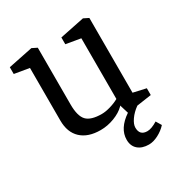

<svg xmlns="http://www.w3.org/2000/svg" viewBox="-163 -624 883 932"><g transform="rotate(-30 278.5 -158.5)"><path d="M405 187Q367 187 344.5 167.5Q322 148 322 113Q322 50 393 2L378 -47L375 -43Q352 -20 314 -5.5Q276 9 237 9Q167 9 128.5 -27Q90 -63 90 -129V-424L7 -438V-476L144 -504L172 -490V-172Q172 -107 196 -81.5Q220 -56 281 -56Q302 -56 329.5 -64Q357 -72 378 -84V-424L296 -438V-476L433 -504L461 -490V-71L532 -55V-17L450 -5Q422 15 405 39.5Q388 64 388 83Q388 127 431 127Q454 127 488 106L506 136Q486 158 458 172.5Q430 187 405 187Z"/></g></svg>

Font: Faustina VF Beta
Style: Regular
Weight: 400
Designer: Alfonso Garcia
Foundry: Omnibus-Type
Version: Version 1.006